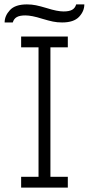

<svg xmlns="http://www.w3.org/2000/svg" viewBox="-20 -852 404 872"><path d="M288 -637H209V-49H288V0H76V-49H155V-637H76V-686H288ZM262 -750Q240 -750 220.5 -754Q201 -758 171 -767Q124 -782 95 -782Q70 -782 56.5 -774.5Q43 -767 38 -750H1Q1 -780 25 -806Q49 -832 102 -832Q124 -832 143.5 -828Q163 -824 193 -815Q240 -800 269 -800Q294 -800 307.5 -807.5Q321 -815 326 -832H363Q363 -801 339 -775.5Q315 -750 262 -750Z"/></svg>

Font: Chivo Thin
Style: Regular
Weight: 100
Designer: Hector Gatti
Foundry: Omnibus-Type
Version: Version 1.007